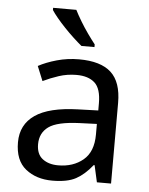

<svg xmlns="http://www.w3.org/2000/svg" viewBox="-54 -811 670 865"><g transform="rotate(5 280.5 -378.0)"><path d="M288 -545Q386 -545 433 -502Q480 -459 480 -365V0H416L399 -76H395Q360 -32 321.5 -11Q283 10 215 10Q142 10 94 -28.5Q46 -67 46 -149Q46 -229 109 -272.5Q172 -316 303 -320L394 -323V-355Q394 -422 365 -448Q336 -474 283 -474Q241 -474 203 -461.5Q165 -449 132 -433L105 -499Q140 -518 188 -531.5Q236 -545 288 -545ZM314 -259Q214 -255 175.5 -227Q137 -199 137 -148Q137 -103 164.5 -82Q192 -61 235 -61Q303 -61 348 -98.5Q393 -136 393 -214V-262ZM256 -766Q267 -744 283.5 -716.5Q300 -689 318.5 -663Q337 -637 352 -618V-606H293Q276 -620 255 -639.5Q234 -659 213.5 -680.5Q193 -702 176.5 -722Q160 -742 151 -756V-766Z"/></g></svg>

Font: Noto Sans Gunjala Gondi
Style: Regular
Weight: 400
Designer: Ek Type
Foundry: Ek Type
Version: Version 1.004